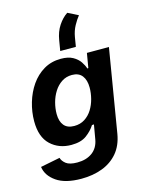

<svg xmlns="http://www.w3.org/2000/svg" viewBox="-148 -913 929 1217"><g transform="rotate(-15 316.0 -304.0)"><path d="M231.9 215.8Q126 215.8 68.4 175.5Q10.7 135.3 2.9 77.1L130.9 51.8Q136.7 73.7 159.7 91.6Q182.6 109.4 233.4 109.4Q292 109.4 331.1 81.1Q370.1 52.7 379.9 -1L396.5 -96.7L383.3 -95.7Q362.3 -62 325.7 -34.9Q289.1 -7.8 226.1 -7.8Q144 -7.8 89.8 -58.8Q35.6 -109.9 35.6 -212.9Q35.6 -274.9 53.5 -335.4Q71.3 -396 105.2 -445.1Q139.2 -494.1 188.5 -523.4Q237.8 -552.7 300.8 -552.7Q349.1 -552.7 379.2 -535.9Q409.2 -519 425.3 -495.1Q441.4 -471.2 447.8 -449.7L454.6 -450.7L470.7 -545.9H615.2L524.4 0Q511.7 74.2 471.2 121.8Q430.7 169.4 369.1 192.6Q307.6 215.8 231.9 215.8ZM274.4 -119.1Q314 -119.1 343.5 -138.2Q373 -157.2 392.3 -188.2Q411.6 -219.2 421.1 -256.3Q430.7 -293.5 430.7 -329.6Q430.7 -378.9 408.7 -407.2Q386.7 -435.5 342.3 -435.5Q304.2 -435.5 274.7 -416Q245.1 -396.5 225.1 -364.7Q205.1 -333 195.1 -295.4Q185.1 -257.8 185.1 -221.2Q185.1 -172.9 207.3 -146Q229.5 -119.1 274.4 -119.1ZM310.5 -601.1 321.8 -668.5Q330.6 -723.1 356.7 -762.5Q382.8 -801.8 416 -823.7L483.9 -789.6Q465.8 -767.6 448 -735.1Q430.2 -702.6 423.3 -662.6L413.1 -601.1Z"/></g></svg>

Font: Inter
Style: Bold Italic
Weight: 700
Italic angle: -9.39999°
Designer: Rasmus Andersson
Foundry: rsms
Version: Version 4.001;git-9221beed3